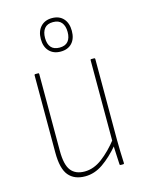

<svg xmlns="http://www.w3.org/2000/svg" viewBox="-108 -763 635 837"><g transform="rotate(-15 209.0 -344.0)"><path d="M172 8Q123 8 97.5 -22.5Q72 -53 72 -126V-475Q72 -479 76 -479H90Q93 -479 93 -475V-128Q93 -65 113.5 -39Q134 -13 175 -13Q216 -13 254.5 -42Q293 -71 329 -117L330 -91Q291 -45 252.5 -18.5Q214 8 172 8ZM333 0Q329 0 329 -4Q328 -29 326.5 -54Q325 -79 325 -99V-105V-475Q325 -479 328 -479H342Q346 -479 346 -475V-111Q346 -83 347 -56Q348 -29 349 -4Q349 0 345 0ZM209 -545Q177 -545 158 -565Q139 -585 139 -620Q139 -655 158 -675.5Q177 -696 209 -696Q242 -696 260.5 -675.5Q279 -655 279 -620Q279 -585 260.5 -565Q242 -545 209 -545ZM209 -563Q235 -563 247.5 -578Q260 -593 260 -620Q260 -647 247.5 -662.5Q235 -678 209 -678Q183 -678 170.5 -662.5Q158 -647 158 -620Q158 -593 170.5 -578Q183 -563 209 -563Z"/></g></svg>

Font: Sofia Sans Condensed Thin
Style: Regular
Weight: 250
Version: Version 4.100